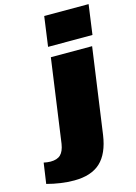

<svg xmlns="http://www.w3.org/2000/svg" viewBox="-271 -858 799 1128"><g transform="rotate(-15 128.0 -294.5)"><path d="M36 195Q-4 195 -46 189Q-88 183 -129 172L-111 47Q-101 49 -90.5 50.5Q-80 52 -70 52Q-29 52 -8.5 32Q12 12 19 -32L90 -540H341L268 -19Q252 91 196 143Q140 195 36 195ZM385 -784 360 -603H90L115 -784Z"/></g></svg>

Font: Pathway Extreme 8pt Thin 12pt Black
Style: Italic
Weight: 900
Italic angle: -8°
Version: Version 1.001;gftools[0.9.26]